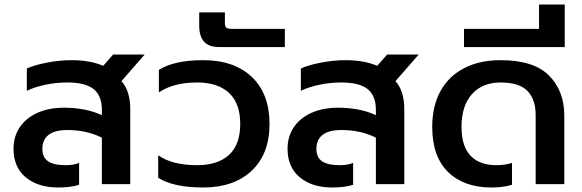

<svg xmlns="http://www.w3.org/2000/svg" viewBox="-20 -817 2584 852"><path d="M40 -157Q40 -211 67.5 -252Q95 -293 145.5 -316Q196 -339 264 -339Q361 -339 432 -306V-330Q432 -392 395.5 -421.5Q359 -451 278 -451Q229 -451 181.5 -441Q134 -431 99 -414V-513Q131 -528 187.5 -539Q244 -550 298 -550Q379 -550 438 -525L482 -575H622L519 -457Q558 -413 558 -333V0H432V-206Q365 -240 279 -240Q223 -240 195.5 -218.5Q168 -197 168 -156Q168 -119 193 -101.5Q218 -84 272 -84Q306 -84 331 -94V3Q294 15 238 15Q149 15 94.5 -30Q40 -75 40 -157Z M682 -28V-128Q744 -84 855 -84Q946 -84 996 -129.5Q1046 -175 1046 -267Q1046 -359 996 -405Q946 -451 855 -451Q750 -451 685 -407V-507Q754 -550 881 -550Q1019 -550 1097.5 -475.5Q1176 -401 1176 -267Q1176 -134 1097 -59.5Q1018 15 881 15Q750 15 682 -28Z M864 -704V-762H978V-716Q978 -700 984 -694.5Q990 -689 1006 -689H1244V-608H954Q907 -608 885.5 -632Q864 -656 864 -704Z M1256 -157Q1256 -211 1283.5 -252Q1311 -293 1361.5 -316Q1412 -339 1480 -339Q1577 -339 1648 -306V-330Q1648 -392 1611.5 -421.5Q1575 -451 1494 -451Q1445 -451 1397.5 -441Q1350 -431 1315 -414V-513Q1347 -528 1403.5 -539Q1460 -550 1514 -550Q1595 -550 1654 -525L1698 -575H1838L1735 -457Q1774 -413 1774 -333V0H1648V-206Q1581 -240 1495 -240Q1439 -240 1411.5 -218.5Q1384 -197 1384 -156Q1384 -119 1409 -101.5Q1434 -84 1488 -84Q1522 -84 1547 -94V3Q1510 15 1454 15Q1365 15 1310.5 -30Q1256 -75 1256 -157Z M1898 -254Q1898 -346 1934.5 -412.5Q1971 -479 2039.5 -514.5Q2108 -550 2201 -550Q2348 -550 2416 -482Q2484 -414 2484 -305V0H2357V-306Q2357 -376 2320.5 -413.5Q2284 -451 2201 -451Q2121 -451 2074.5 -399.5Q2028 -348 2028 -254Q2028 -168 2068 -126Q2108 -84 2183 -84Q2220 -84 2252 -94V3Q2213 15 2161 15Q2039 15 1968.5 -53.5Q1898 -122 1898 -254Z M2039 -689H2372V-797H2486V-608H2039Z"/></svg>

Font: Prompt Medium
Style: Regular
Weight: 500
Designer: Katatrad Team
Foundry: CadsonDemak
Version: Version 1.001